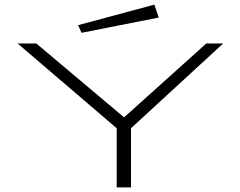

<svg xmlns="http://www.w3.org/2000/svg" viewBox="-20 -811 1040 831"><path d="M485 0V-256L56 -623H137L517 -303L873 -623H946L547 -256V0ZM333 -669 318 -702 648 -791 667 -735Z"/></svg>

Font: Inconsolata UltraExpanded Light
Style: Regular
Weight: 300
Width: 9
Monospace: yes
Designer: Raph Levien, Cyreal, Brenton Simpson
Foundry: Raph Levien, Cyreal, Google
Version: Version 3.001; ttfautohint (v1.8.2.53-6de2)